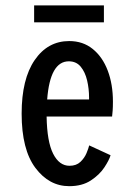

<svg xmlns="http://www.w3.org/2000/svg" viewBox="-20 -660 490 692"><path d="M229.5 11Q157 11 107.5 -55Q58 -121 58 -250.5Q58 -375 105 -443.5Q152 -512 229.5 -512Q279 -512 314.2 -483.5Q349.5 -455 368.2 -405.8Q387 -356.5 387 -293.5Q387 -274 386 -261Q385 -248 384 -240H148Q149.5 -149.5 171.5 -106Q193.5 -62.5 230.5 -62.5Q255 -62.5 269.8 -76.5Q284.5 -90.5 291.8 -108Q299 -125.5 301.5 -136L378.5 -100.5Q373.5 -83 356 -56.5Q338.5 -30 307.2 -9.5Q276 11 229.5 11ZM228 -439Q160.5 -439 150 -301.5H301V-308.5Q301 -340 294 -370Q287 -400 271 -419.5Q255 -439 228 -439ZM103 -579.5V-640.5H354.5V-579.5Z"/></svg>

Font: Trispace Condensed
Style: Regular
Weight: 400
Width: 3
Designer: Tyler Finck
Foundry: Etcetera Type Company
Version: Version 1.210; ttfautohint (v1.8.3)